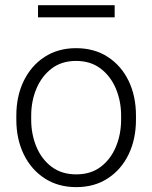

<svg xmlns="http://www.w3.org/2000/svg" viewBox="-20 -728 601 757"><path d="M44.4 -256.3V-272Q44.4 -349.1 73.7 -409.2Q103 -469.2 156 -503.7Q209 -538.1 279.8 -538.1Q351.6 -538.1 404.8 -503.7Q458 -469.2 487.1 -409.2Q516.1 -349.1 516.1 -272V-256.3Q516.1 -179.7 487.1 -119.4Q458 -59.1 405 -24.7Q352.1 9.8 280.8 9.8Q209.5 9.8 156.2 -24.7Q103 -59.1 73.7 -119.4Q44.4 -179.7 44.4 -256.3ZM103 -272V-256.3Q103 -198.7 123.5 -149.4Q144 -100.1 183.6 -70.3Q223.1 -40.5 280.8 -40.5Q337.9 -40.5 377.2 -70.3Q416.5 -100.1 437 -149.4Q457.5 -198.7 457.5 -256.3V-272Q457.5 -329.1 437 -378.2Q416.5 -427.2 377 -457.5Q337.4 -487.8 279.8 -487.8Q222.7 -487.8 183.3 -457.5Q144 -427.2 123.5 -378.2Q103 -329.1 103 -272ZM432.1 -707.5V-659.7H129.9V-707.5Z"/></svg>

Font: Vazirmatn RD UI FD ExtraLight
Style: Regular
Weight: 200
Designer: Saber Rastikerdar
Foundry: Saber Rastikerdar
Version: Version 33.003